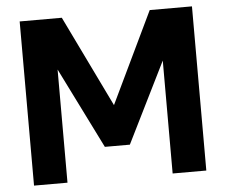

<svg xmlns="http://www.w3.org/2000/svg" viewBox="-51 -760 962 818"><g transform="rotate(-5 430.5 -351.0)"><path d="M62 0V-702.1H242.2L431.2 -312L618.2 -702.1H798.8V0H654.8V-482.9L483.9 -138.2H377L205.1 -483.9V0Z"/></g></svg>

Font: LT Superior
Style: Bold
Weight: 400
Designer: Daniel Lyons
Foundry: LyonsType
Version: Version 1.000